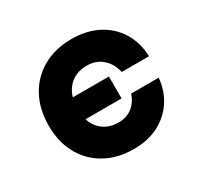

<svg xmlns="http://www.w3.org/2000/svg" viewBox="-142 -811 1034 1001"><g transform="rotate(-30 375.0 -310.0)"><path d="M231 -241V-373H470V-241ZM396 20Q298 20 224.5 -21Q151 -62 110.5 -135.5Q70 -209 70 -307Q70 -407 111 -482Q152 -557 226 -598.5Q300 -640 398 -640Q488 -640 555.5 -605Q623 -570 662 -507Q701 -444 704 -360H540Q527 -416 489.5 -448Q452 -480 398 -480Q327 -480 285.5 -433.5Q244 -387 244 -307Q244 -229 285 -184.5Q326 -140 396 -140Q443 -140 477 -166Q511 -192 526 -238H692Q685 -161 645.5 -102.5Q606 -44 542 -12Q478 20 396 20Z"/></g></svg>

Font: Martian Mono SemiExpanded ExtraBold
Style: Regular
Weight: 800
Width: 6
Designer: Roman Shamin
Foundry: Evil Martians
Version: Version 1.000